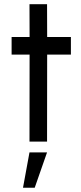

<svg xmlns="http://www.w3.org/2000/svg" viewBox="-20 -677 388 918"><path d="M319 -416H205.5L205 0H121L121.5 -416H35.5V-500H121.5L121 -657H205L205.5 -500H319ZM90 220.5 121 51.5H205L146 220.5Z"/></svg>

Font: Urbanist Medium
Style: Regular
Weight: 500
Designer: Corey Hu
Foundry: Corey Hu
Version: Version 1.321; ttfautohint (v1.8.4.7-5d5b)